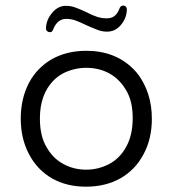

<svg xmlns="http://www.w3.org/2000/svg" viewBox="-20 -685 634 705"><path d="M296.9 -436Q352.1 -436 394 -407.7Q423.3 -387.7 442.4 -355Q467.3 -314.5 467.3 -251.7Q467.3 -189 443.4 -146Q419.4 -102.1 378.4 -81.5Q339.4 -62 296.9 -62Q250.5 -62 212.4 -83Q174.3 -103.5 151.4 -144Q126.5 -184.6 126.5 -250Q126.5 -338.9 177.2 -390.1Q193.8 -406.7 215.3 -417.5Q254.4 -436 296.9 -436ZM537.6 -249Q537.6 -273.4 534.2 -296.4Q527.3 -341.8 507.3 -379.4Q491.7 -409.7 470.2 -431.2Q402.8 -498.5 296.9 -498.5Q225.6 -498.5 170.4 -467.8Q145 -453.1 123.5 -431.6Q102.1 -410.2 86.4 -380.9Q56.2 -322.8 56.2 -249.5Q56.2 -176.3 86.4 -119.1Q116.2 -62 170.4 -30.3Q224.6 0.5 295.9 0.5Q367.2 0.5 422.4 -30.3Q447.8 -44.9 469.5 -66.7Q491.2 -88.4 507.3 -119.1Q537.6 -175.3 537.6 -249ZM172.9 -572.3Q174.8 -574.7 175.8 -578.6Q191.4 -615.7 222.7 -615.7Q239.7 -615.7 255.6 -610.4Q271.5 -605 297.4 -592.3Q327.1 -579.1 341.8 -574Q356.4 -568.8 373 -568.8Q399.9 -568.8 418.9 -587.9L424.3 -593.8Q445.8 -619.6 445.8 -651.9Q445.3 -657.7 441.7 -661.1Q438 -664.6 432.4 -664.6Q426.8 -664.6 423.1 -660.9Q419.4 -657.2 417 -649.4Q409.7 -632.8 398.9 -625.2Q388.2 -617.7 372.1 -617.7Q354 -617.7 337.6 -622.8Q321.3 -627.9 295.4 -641.1Q269.5 -653.3 254.2 -658.4Q238.8 -663.6 221.7 -663.6Q192.4 -663.6 170.7 -637Q148.9 -610.4 148.9 -580.1Q148.9 -576.7 149.9 -574.7Q151.4 -572.3 152.8 -570.8Q157.2 -566.9 161.9 -566.9Q166.5 -566.9 168.5 -567.9Q170.4 -568.8 171.4 -569.8Q172.4 -570.8 172.9 -572.3ZM151.4 -144Q151.4 -144 151.4 -144Z"/></svg>

Font: YuPearl-ExtraLight
Style: ExtraLight
Weight: 200
Designer: Max Yao
Foundry: Max-Everyday
Version: Version 1.011; ttfautohint (v1.8.3)